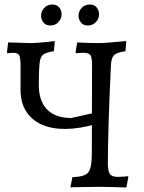

<svg xmlns="http://www.w3.org/2000/svg" viewBox="-20 -828 638 851"><path d="M540 3Q515 2 478 1Q441 0 417 0Q409 0 391.5 0.5Q374 1 349 1Q324 1 292 2L301 -43Q337 -44 355.5 -52Q374 -60 380.5 -83Q387 -106 387 -150L388 -540Q388 -572 381 -583Q374 -594 351 -594Q347 -594 339 -593.5Q331 -593 317 -592L315 -596L322 -640Q322 -640 340 -639Q358 -638 381 -637.5Q404 -637 420 -637Q435 -637 464.5 -639.5Q494 -642 540 -646L536 -601Q499 -596 486.5 -584.5Q474 -573 472 -544Q469 -486 466.5 -423Q464 -360 462 -300Q460 -240 459 -189.5Q458 -139 458 -106Q458 -70 467 -57Q476 -44 502 -44Q513 -44 526 -45Q539 -46 547 -47L549 -43ZM408 -279Q333 -257 271 -256.5Q209 -256 164.5 -276Q120 -296 95.5 -335Q71 -374 71 -431V-540Q71 -572 65 -583Q59 -594 40 -594Q36 -594 28.5 -593.5Q21 -593 12 -592L11 -596L16 -640L116 -637Q132 -637 162.5 -639.5Q193 -642 223 -646L219 -601Q191 -597 177 -589.5Q163 -582 158.5 -564.5Q154 -547 153 -511L152 -456Q151 -382 188 -343.5Q225 -305 296 -305L408 -330ZM369 -715Q349 -715 338.5 -728.5Q328 -742 328 -758Q328 -778 342 -793Q356 -808 378 -808Q398 -808 408.5 -795Q419 -782 419 -765Q419 -745 405 -730Q391 -715 369 -715ZM203 -715Q183 -715 172.5 -728.5Q162 -742 162 -758Q162 -778 176 -793Q190 -808 212 -808Q232 -808 242.5 -795Q253 -782 253 -765Q253 -745 239 -730Q225 -715 203 -715Z"/></svg>

Font: Alegreya
Style: Regular
Weight: 400
Designer: Juan Pablo del Peral
Foundry: Huerta Tipografica
Version: Version 2.009